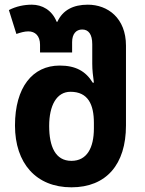

<svg xmlns="http://www.w3.org/2000/svg" viewBox="-20 -790 618 820"><path d="M285 10C434 10 518 -88 518 -254V-595C518 -713 440 -770 355 -770C293 -770 248 -747 225 -697H222C202 -747 160 -770 116 -770C83 -770 49 -763 18 -747L50 -645C68 -651 84 -656 101 -656C130 -656 151 -637 151 -599V-566H288V-610C288 -645 305 -664 331 -664C358 -664 374 -644 374 -601V-518C374 -491 377 -466 381 -437H376C346 -486 303 -510 235 -510C119 -510 44 -417 44 -254C44 -93 134 10 285 10ZM285 -103C216 -103 190 -165 190 -252C190 -340 222 -398 281 -398C356 -398 381 -344 381 -265V-242C381 -158 351 -103 285 -103Z"/></svg>

Font: Noto Sans Georgian SemiCondensed Bold
Style: Regular
Weight: 700
Width: 4
Designer: Monotype Design Team, Akaki Razmadze
Foundry: Google LLC
Version: Version 2.005